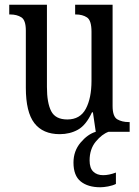

<svg xmlns="http://www.w3.org/2000/svg" viewBox="-20 -556 588 810"><path d="M232 10Q161 10 125 -36.5Q89 -83 89 -186V-427Q89 -471 70 -483Q51 -495 23 -495H19V-536H178V-189Q178 -122 196 -87Q214 -52 264 -52Q318 -52 342 -97Q366 -142 366 -215V-422Q366 -470 347 -482.5Q328 -495 300 -495H297V-536H455V-109Q455 -64 475 -52.5Q495 -41 523 -41H527V0H384L372 -82H368Q343 -28 309 -9Q275 10 232 10ZM403 234Q351 234 320.5 209.5Q290 185 290 130Q290 81 320 45.5Q350 10 384 0H438Q410 10 384 41.5Q358 73 358 121Q358 153 373.5 168Q389 183 415 183Q440 183 469 172V220Q455 227 436 230.5Q417 234 403 234Z"/></svg>

Font: Noto Serif Georgian Condensed
Style: Regular
Weight: 400
Width: 3
Designer: Monotype Design Team, Akaki Razmadze
Foundry: Google LLC
Version: Version 2.003; ttfautohint (v1.8.4.7-5d5b)